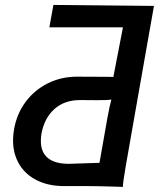

<svg xmlns="http://www.w3.org/2000/svg" viewBox="-20 -745 646 780"><path d="M33 -175.5Q33 -195.5 37 -219.5Q48 -282.5 84 -331Q120 -379.5 174.2 -406.5Q228.5 -433.5 293 -433.5L404.5 -433Q420 -432.5 440.5 -432.5L479.5 -634H180.5L197 -725L605.5 -721L541.5 -358.5Q502 -136 490.8 -69.8Q479.5 -3.5 479 14.5L456.5 13.5Q378.5 11 339 11H240.5Q178 11 131 -12Q84 -35 58.5 -77.2Q33 -119.5 33 -175.5ZM387 -99.5Q407.5 -219 416.8 -268.5Q426 -318 432.5 -340.5Q418 -338 374.5 -338L305.5 -338.5Q241.5 -338.5 200.8 -301.8Q160 -265 148.5 -202Q146 -189 146 -172Q146 -126.5 174.5 -103Q203 -79.5 260 -79.5L384 -83.5Z"/></svg>

Font: JuliaMono SemiBoldItalic
Style: Regular
Weight: 600
Italic angle: -9°
Monospace: yes
Designer: cormullion
Foundry: corm
Version: Version 0.049; ttfautohint (v1.8.4)